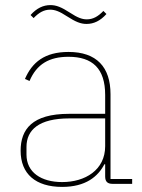

<svg xmlns="http://www.w3.org/2000/svg" viewBox="-20 -722 559 754"><path d="M320 -628C348 -628 374 -640 398 -667L386 -679C365 -657 345 -646 321 -646C302 -646 284 -653 255 -672C221 -694 201 -702 178 -702C150 -702 124 -690 100 -663L112 -651C133 -673 153 -684 177 -684C196 -684 214 -677 243 -658C277 -636 297 -628 320 -628ZM499 0V-19H414V-352C414 -459 359 -518 249 -518C155 -518 106 -477 78 -412L96 -404C124 -470 173 -499 249 -499C343 -499 393 -453 393 -349V-275H251C106 -275 61 -214 61 -130C61 -39 120 12 224 12C317 12 365 -29 390 -77H393V-29C393 -9 402 0 422 0ZM224 -7C142 -7 84 -45 84 -115V-145C84 -212 133 -257 252 -257H393V-148C393 -54 314 -7 224 -7Z"/></svg>

Font: IBM Plex Thai Looped Thin
Style: Regular
Weight: 100
Designer: Mike Abbink, Paul van der Laan, Pieter van Rosmalen, Ben Mitchell, Mark Frömberg
Foundry: Bold Monday
Version: Version 1.0